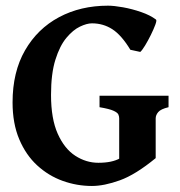

<svg xmlns="http://www.w3.org/2000/svg" viewBox="-20 -628 620 663"><path d="M562 -257.8Q535.2 -251.5 526.4 -241Q517.6 -230.5 517.6 -219.2V-82Q517.6 -82 498.5 -75.4Q479.5 -68.8 454.6 -60.8Q429.7 -52.7 410.6 -47.9Q391.6 -43 391.6 -46.4V-219.2Q391.6 -226.1 388.7 -232.7Q385.7 -239.3 371.8 -245.6Q357.9 -252 323.7 -257.8V-297.4H562ZM518.6 -560.5Q522 -558.1 516.4 -542.7Q510.7 -527.3 501 -507.6Q491.2 -487.8 481 -470.9Q470.7 -454.1 464.4 -448.7L430.2 -456.1Q399.4 -506.8 367.9 -527.1Q336.4 -547.4 297.4 -547.4Q279.8 -547.4 256.1 -536.1Q232.4 -524.9 209.5 -497.6Q186.5 -470.2 171.4 -422.1Q156.2 -374 156.2 -300.3Q156.2 -217.8 179.4 -166Q202.6 -114.3 240 -90.1Q277.3 -65.9 319.8 -65.9Q367.2 -65.9 394.5 -81.5Q421.9 -97.2 445.8 -120.1Q449.7 -118.2 466.6 -109.9Q483.4 -101.6 499.5 -93Q515.6 -84.5 517.6 -82Q448.2 -24.9 394 -5.4Q339.8 14.2 297.4 14.2Q245.6 14.2 196.5 -3.4Q147.5 -21 108.4 -56.9Q69.3 -92.8 46.4 -147.2Q23.4 -201.7 23.4 -274.4Q23.4 -379.4 66.4 -454.1Q109.4 -528.8 183.8 -568.6Q258.3 -608.4 353 -608.4Q373.5 -608.4 404.8 -602.8Q436 -597.2 467.3 -586.4Q498.5 -575.7 518.6 -560.5Z"/></svg>

Font: Namdhinggo ExtraBold
Style: Regular
Weight: 800
Designer: Victor Gaultney
Foundry: SIL International
Version: Version 3.001